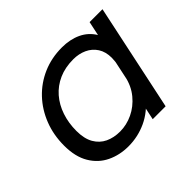

<svg xmlns="http://www.w3.org/2000/svg" viewBox="-128 -715 900 900"><g transform="rotate(-45 322.0 -264.5)"><path d="M263.5 10Q205.5 10 157.5 -13Q109.5 -36 80.8 -84Q52 -132 52 -206Q52 -277 75.8 -337.5Q99.5 -398 142.2 -443.2Q185 -488.5 243.2 -513.8Q301.5 -539 370.5 -539Q424 -539 465.5 -519.5Q507 -500 530.8 -460.8Q554.5 -421.5 554.5 -363Q554.5 -348.5 552.2 -327.8Q550 -307 546 -292.5H496Q498.5 -301 500 -315.5Q501.5 -330 501.5 -339Q501.5 -379 483.8 -406.5Q466 -434 435.8 -448Q405.5 -462 368.5 -462Q314.5 -462 272.5 -443.2Q230.5 -424.5 201.2 -390.8Q172 -357 156.8 -311.8Q141.5 -266.5 141.5 -214Q141.5 -162.5 160.2 -130Q179 -97.5 211.2 -82.2Q243.5 -67 284.5 -67Q328 -67 369.2 -86.5Q410.5 -106 441.5 -143.5Q472.5 -181 483.5 -234L541 -230.5Q524 -149.5 481.8 -96Q439.5 -42.5 382.8 -16.2Q326 10 263.5 10ZM519 0H433.5L546 -531H631.5Z"/></g></svg>

Font: Epilogue
Style: Italic
Weight: 400
Italic angle: -12°
Designer: Tyler Finck
Foundry: Etcetera Type Co
Version: Version 2.112